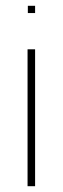

<svg xmlns="http://www.w3.org/2000/svg" viewBox="-20 -642 216 662"><path d="M75 0V-472H101V0ZM76 -597V-622H101V-597Z"/></svg>

Font: Panamera Thin
Style: Regular
Weight: 100
Designer: Bastien Sozeau
Foundry: NBR — Bastien Sozeau
Version: Version 3.003;gftools[0.9.33]